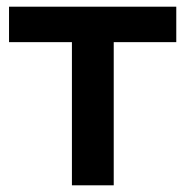

<svg xmlns="http://www.w3.org/2000/svg" viewBox="-20 -554 554 574"><path d="M507 -428H320V0H195V-428H7V-534H507Z"/></svg>

Font: mBank SemiBold
Style: Regular
Weight: 600
Designer: Julieta Ulanovsky
Foundry: Julieta Ulanovsky
Version: Version 7.200